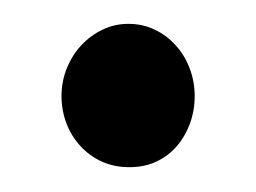

<svg xmlns="http://www.w3.org/2000/svg" viewBox="-20 -334 209 157"><path d="M139.2 -255.4Q139.2 -243.7 135.3 -232.9Q131.3 -222.2 124.5 -214.4Q117.7 -206.5 107.9 -201.9Q98.1 -197.3 85.9 -197.3Q73.2 -197.3 63.2 -201.9Q53.2 -206.5 45.9 -214.4Q38.6 -222.2 34.4 -232.9Q30.3 -243.7 30.3 -255.4Q30.3 -267.6 34.7 -278.3Q39.1 -289.1 46.6 -297.1Q54.2 -305.2 64 -309.8Q73.7 -314.5 85 -314.5Q96.7 -314.5 106.4 -309.8Q116.2 -305.2 123.5 -297.1Q130.9 -289.1 135 -278.3Q139.2 -267.6 139.2 -255.4Z"/></svg>

Font: Parastoo Print
Style: Print-Bold
Weight: 700
Foundry: Saber Rastikerdar (saber.rastikerdar@gmail.com)
Version: Version 1.0.0-alpha3